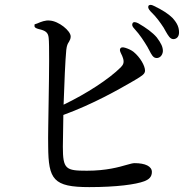

<svg xmlns="http://www.w3.org/2000/svg" viewBox="-20 -776 790 785"><path d="M583 -584C584 -581 588 -575 590 -571C599 -553 606 -540 618 -539C634 -537 645 -551 646 -567C646 -584 639 -599 621 -623C604 -643 578 -662 545 -681C533 -687 525 -687 522 -681C519 -675 520 -668 529 -659C553 -633 569 -607 583 -584ZM121 -669C121 -664 127 -660 139 -657C165 -651 177 -644 179 -621C182 -597 181 -481 179 -370C178 -292 176 -216 177 -177C178 -42 198 -11 345 -11C457 -11 536 -22 570 -35C588 -42 601 -52 601 -73C601 -96 574 -109 530 -109C523 -109 512 -106 498 -102C467 -93 415 -78 335 -78C249 -78 237 -84 237 -176C237 -201 238 -250 239 -306C362 -351 465 -410 522 -443L539 -453C558 -465 573 -473 573 -487C573 -507 553 -542 526 -564C517 -571 506 -576 494 -580C482 -584 475 -583 472 -578C469 -573 470 -567 475 -557C478 -551 481 -545 483 -538C488 -522 485 -512 474 -501C426 -453 334 -393 240 -348C243 -437 247 -532 251 -572C253 -590 257 -598 262 -605C266 -612 269 -618 269 -627C269 -650 220 -690 183 -692C166 -694 148 -687 132 -680C128 -679 125 -678 123 -677C121 -677 121 -675 121 -669ZM595 -730C621 -705 635 -684 649 -663L658 -647C668 -630 675 -617 688 -616C703 -616 712 -627 712 -643C712 -663 706 -680 685 -703C669 -719 643 -736 609 -752C598 -758 590 -757 587 -752C584 -746 587 -739 595 -730Z"/></svg>

Font: 寒蝉锦书宋 CompactLight
Style: Bold
Weight: 400
Width: 4
Designer: 寒蝉锦书宋{Warren} 思源宋体{Ryoko NISHIZUKA 西塚涼子 (kana & ideographs); Frank Grießhammer (Latin, Greek & Cyrillic); Wenlong ZHANG 
Foundry: Adobe & ChillType
Version: Version 2.000;Glyphs 3.1.1 (3135)